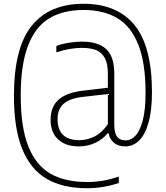

<svg xmlns="http://www.w3.org/2000/svg" viewBox="-20 -769 880 1019"><path d="M786.5 -280Q786.5 -181 767.8 -116.5Q749 -52 717.2 -22Q685.5 8 645.5 8Q608 8 585 -11Q562 -30 556 -62H551.5Q524.5 -28.5 484.5 -10.2Q444.5 8 398 8Q329 8 288.8 -28.8Q248.5 -65.5 248.5 -133.5Q248.5 -201.5 290 -239.2Q331.5 -277 418 -287.5L552.5 -303.5V-378Q552.5 -430.5 536.5 -460.5Q520.5 -490.5 490.5 -502.8Q460.5 -515 413.5 -515Q384 -515 348.8 -509Q313.5 -503 279 -491V-525Q307.5 -536 344.2 -542Q381 -548 414 -548Q500 -548 543.2 -509Q586.5 -470 586.5 -377.5V-108Q586.5 -64.5 600.8 -44.2Q615 -24 647.5 -24Q675.5 -24 699.2 -49Q723 -74 737.8 -130.5Q752.5 -187 752.5 -277Q752.5 -435 714 -532Q675.5 -629 602.8 -672.5Q530 -716 423 -716Q315 -716 241.5 -671.8Q168 -627.5 129 -527Q90 -426.5 90 -262Q90 -93.5 130.2 7.5Q170.5 108.5 247.8 152.8Q325 197 442.5 197Q486 197 526.5 190Q567 183 610.5 168V202Q573.5 215 530.2 222.5Q487 230 442.5 230Q314.5 230 228.8 180.8Q143 131.5 98.5 23Q54 -85.5 54 -260Q54 -515.5 148.2 -632.2Q242.5 -749 423 -749Q601.5 -749 694 -635.8Q786.5 -522.5 786.5 -280ZM552.5 -110.5V-270L417 -254.5Q349 -246.5 317.2 -217.8Q285.5 -189 285.5 -137Q285.5 -81 314.8 -53Q344 -25 400.5 -25Q443 -25 482.8 -45.2Q522.5 -65.5 552.5 -110.5Z"/></svg>

Font: Encode Sans Semi Condensed Thin
Style: Regular
Weight: 250
Width: 4
Designer: Multiple Designers
Foundry: Impallari Type
Version: Version 2.000